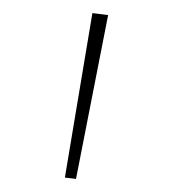

<svg xmlns="http://www.w3.org/2000/svg" viewBox="-20 -552 288 293"><path d="M79 -281 121 -532 145 -529 96 -279Z"/></svg>

Font: FiraGO Thin
Style: Italic
Weight: 100
Italic angle: -8°
Designer: bBox Type GmbH
Foundry: bBox Type GmbH
Version: Version 1.001